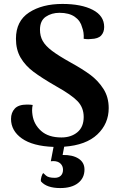

<svg xmlns="http://www.w3.org/2000/svg" viewBox="-20 -731 606 975"><path d="M306 14 298 56Q349 55 379 74.5Q409 94 409 130Q409 173 376.5 198.5Q344 224 286 224Q217 224 188 190Q186 181 190.5 166Q195 151 200 148Q201 149 213.5 160.5Q226 172 258 172Q278 172 289 161Q300 150 300 131Q300 112 287 99.5Q274 87 250 87L238 88L252 15Q146 11 91 -28Q36 -67 36 -127Q36 -159 55 -179.5Q74 -200 117 -200Q135 -200 146 -198Q143 -185 143 -171Q143 -161 145 -147Q152 -99 189 -66Q226 -33 292 -33Q341 -33 373 -59.5Q405 -86 405 -137Q405 -185 373.5 -217.5Q342 -250 265 -293Q192 -335 150 -366.5Q108 -398 84.5 -438.5Q61 -479 61 -534Q61 -624 127.5 -667.5Q194 -711 297 -711Q393 -711 451 -681Q509 -651 509 -594Q509 -567 493.5 -550.5Q478 -534 442 -533Q438 -532 428 -532Q419 -532 405 -534Q407 -567 397 -592Q389 -625 360 -645.5Q331 -666 282 -666Q242 -666 212.5 -646Q183 -626 183 -580Q183 -548 197 -523Q211 -498 244 -473Q277 -448 338 -414Q398 -381 438 -351.5Q478 -322 505 -280Q532 -238 532 -182Q532 -103 474.5 -48.5Q417 6 306 14Z"/></svg>

Font: Arima Madurai Black
Style: Regular
Weight: 900
Designer: Joana Correia and Natanael Gama
Foundry: NDISCOVER
Version: Version 1.020